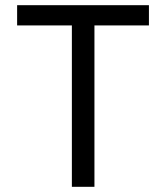

<svg xmlns="http://www.w3.org/2000/svg" viewBox="-20 -720 640 740"><path d="M257 0H344V-622H554V-700H46V-622H257Z"/></svg>

Font: CommitMono
Style: 400Regular
Weight: 400
Monospace: yes
Designer: Eigil Nikolajsen
Foundry: Eigil Nikolajsen
Version: Version 1.143